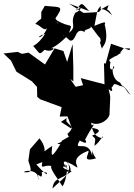

<svg xmlns="http://www.w3.org/2000/svg" viewBox="-52 -986 758 1084"><path d="M326 -320C304 -282 391 -282 329 -231C336 -188 430 -174 430 -265C432 -263 401 -280 347 -241C406 -233 392 -249 295 -190C301 -175 270 -167 335 -199C262 -172 262 -175 289 -172C236 -87 236 -101 243 -162C160 -112 234 -123 171 -205L117 -143L108 -78C124 -30 135 -8 82 -14C97 -29 166 -25 166 26C179 29 132 -20 181 12C196 -14 163 -19 210 -12C232 28 138 -66 121 -103C142 -47 139 -52 187 -71C177 -23 194 -58 238 -49C226 -35 283 35 301 66C326 30 334 -66 317 -55C344 -9 292 -11 346 -21C352 -62 291 -94 333 -65C349 -9 331 -2 244 78C254 12 286 35 353 -20C270 -38 311 -69 342 -17C284 -82 302 -93 384 -40C392 -47 337 -93 447 -135C455 -118 402 -67 490 -92C459 -131 472 -168 468 -108C446 -207 357 -122 398 -192C468 -156 413 -217 428 -197C484 -305 500 -286 434 -268C507 -262 535 -248 468 -220C489 -199 488 -212 481 -163C515 -183 539 -245 525 -205C502 -212 469 -220 463 -294C493 -274 552 -296 566 -337C570 -449 575 -427 561 -484C596 -447 578 -514 567 -482C600 -502 575 -525 625 -501C661 -498 650 -479 686 -449C633 -525 645 -484 626 -520C583 -535 576 -600 591 -613C602 -597 556 -571 572 -635C558 -650 557 -645 635 -689C588 -684 586 -634 647 -714C649 -709 697 -720 678 -703L575 -739L545 -628H535L538 -510L404 -545L417 -505L375 -496L344 -541L362 -526V-602L358 -737L327 -636L306 -698L256 -713L202 -622L109 -689L72 -682L48 -693L-32 -684L10 -644L41 -581L128 -527L157 -495L158 -439L176 -425L296 -381L285 -328L329 -329L376 -203L360 -254L292 -298ZM452 -923C405 -972 414 -980 375 -924C421 -963 404 -924 373 -914C338 -851 387 -840 338 -801C361 -866 351 -820 264 -874C248 -880 305 -828 269 -860C269 -895 226 -896 253 -871C315 -959 293 -943 201 -953L181 -918C180 -858 188 -896 147 -851C176 -845 198 -805 214 -828C187 -756 133 -773 202 -795C162 -726 112 -719 135 -727C177 -680 167 -673 200 -705C258 -682 270 -744 209 -695C248 -724 259 -715 327 -782C311 -772 276 -817 343 -757C383 -750 368 -841 430 -803C409 -822 470 -819 460 -839C493 -796 498 -786 514 -770C525 -725 498 -784 525 -706C515 -725 569 -728 539 -848C546 -862 545 -867 481 -840C499 -923 492 -927 517 -952C514 -906 512 -967 581 -899C541 -971 543 -893 561 -957L523 -936L506 -918L420 -913L337 -966Z"/></svg>

Font: Hussar Lance
Style: ExBd
Weight: 700
Foundry: Cannot Into Space Fonts, PlusOne Fonts
Version: Version 2.270